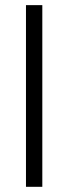

<svg xmlns="http://www.w3.org/2000/svg" viewBox="-20 -720 263 740"><path d="M80.1 0V-700.2H143.1V0Z"/></svg>

Font: Abel
Style: Regular
Weight: 400
Designer: Matthew Desmond
Foundry: Matthew Desmond
Version: Version 1.003